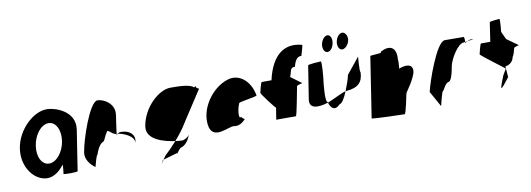

<svg xmlns="http://www.w3.org/2000/svg" viewBox="-61 -1145 4406 1592"><g transform="rotate(-10 2141.5 -349.0)"><path d="M59 -274C35 -118 135 8 243 8C295 8 346 -28 384 -80C389 -76 379 -4 379 -4C378 3 497 2 498 -5L551 -347C574 -500 405 -558 329 -556C221 -554 83 -430 59 -274ZM193 -274C207 -366 267 -440 329 -440C390 -440 428 -366 414 -274C400 -184 340 -109 278 -109C215 -109 179 -184 193 -274Z M578 -149C566 -68 650 -14 650 -14C649 -6 673 -112 684 -112C703 -171 727 -200 746 -208C765 -208 794 -314 786 -261C797 -331 821 -256 870 -254C874 -281 882 -346 892 -409C907 -510 807 -556 762 -556C694 -556 593 -250 578 -149ZM870 -254C870 -246 868 -242 869 -241C868 -237 870 -246 878 -254ZM878 -254C916 -250 1021 -215 1011 -149L1014 -170C1023 -228 973 -264 909 -264C894 -264 884 -259 878 -254Z M1115 -274C1097 -158 1258 -122 1339 -111C1377 -154 1414 -201 1440 -246L1608 -504C1615 -504 1584 -512 1586 -522C1588 -533 1580 -530 1571 -522C1540 -552 1455 -554 1376 -554C1276 -554 1139 -428 1115 -274ZM1210 26C1187 76 1191 62 1216 24ZM1216 24 1334 -10C1338 6 1360 -52 1385 -52C1404 -60 1439 -84 1459 -146C1448 -124 1425 -113 1402 -106C1390 -106 1366 -107 1339 -111C1305 -72 1270 -36 1239 -8C1230 4 1222 15 1216 24Z M1628 -196C1647 -52 1803 -160 1842 -148C1873 -144 1903 -152 1938 -191C1930 -193 1908 -212 1911 -217C1893 -188 1885 -257 1916 -330C1926 -340 2076 -358 2068 -368C2042 -506 1941 -570 1848 -535C1723 -493 1609 -341 1628 -196ZM1911 -217V-218ZM1939 -192 1938 -191C1940 -191 1940 -191 1939 -190Z M2103 -383C2101 -372 2209 -232 2210 -239L2194 -140H2360C2367 -140 2410 -372 2412 -383C2414 -394 2467 -402 2459 -402L2369 -469C2389 -514 2377 -546 2423 -546C2441 -618 2468 -626 2491 -625C2493 -636 2520 -714 2513 -714C2371 -754 2258 -677 2212 -469H2130C2123 -469 2105 -394 2103 -383Z M2489 -260C2476 -175 2561 -180 2641 -205C2640 -207 2641 -209 2640 -211C2616 -211 2631 -366 2639 -416C2640 -424 2652 -552 2641 -552C2631 -552 2534 -546 2533 -538C2533 -538 2501 -340 2489 -260ZM2676 -687C2670 -649 2687 -619 2711 -619C2735 -619 2759 -649 2765 -687C2771 -725 2756 -756 2732 -756C2708 -756 2682 -725 2676 -687ZM2641 -205C2656 -153 2690 -127 2735 -176C2754 -176 2780 -221 2801 -273C2766 -265 2698 -227 2641 -205ZM2800 -687C2794 -649 2811 -619 2835 -619C2859 -619 2890 -649 2896 -687C2902 -725 2880 -756 2856 -756C2832 -756 2806 -725 2800 -687ZM2801 -273C2805 -274 2807 -274 2810 -274C2907 -282 2949 -322 2951 -408C2941 -408 2954 -546 2953 -538L2844 -403C2840 -376 2821 -322 2801 -273Z M2975 -14C2974 -6 3241 0 3251 0C3261 0 3292 -152 3293 -159C3297 -184 3329 -209 3368 -290C3408 -371 3373 -412 3289 -386C3283 -386 3278 -383 3272 -378C3275 -416 3277 -454 3274 -454C3285 -568 3219 -586 3145 -544L3144 -536C3142 -532 3055 -529 3054 -525Z M3487 -145 3560 -14C3559 -6 3587 -135 3598 -135C3609 -142 3625 -194 3656 -201C3675 -201 3694 -258 3703 -318C3712 -378 3786 -501 3836 -501C3836 -501 3841 -502 3849 -503C3850 -520 3849 -546 3843 -546C3843 -546 3738 -547 3685 -547C3614 -547 3504 -225 3487 -145ZM3849 -503C3849 -498 3848 -494 3848 -491C3848 -494 3855 -500 3865 -505C3859 -504 3854 -504 3849 -503ZM3865 -505C3896 -510 3936 -517 3909 -517C3893 -517 3877 -511 3865 -505Z M3949 -382C3947 -371 4150 -226 4142 -226L4113 -177C4055 -34 4071 -54 4149 -154L4142 -246C4158 -246 4207 -261 4215 -314C4222 -314 4238 -371 4240 -382C4242 -392 4289 -400 4282 -400L4187 -468L4157 -533C4158 -540 4168 -642 4161 -642C4154 -642 4079 -636 4078 -628L4054 -468H3976C3969 -468 3951 -392 3949 -382Z"/></g></svg>

Font: Ampere
Style: SuCndIta
Weight: 400
Version: Version 1